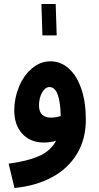

<svg xmlns="http://www.w3.org/2000/svg" viewBox="-20 -705 490 955"><path d="M407 -110Q407 -12 362 61.5Q317 135 237 177.5Q157 220 52 230L23 109Q115 97 173.5 71.5Q232 46 259 -5Q231 4 198 4Q132 4 91.5 -39Q51 -82 51 -157Q51 -216 74 -272.5Q97 -329 138.5 -364.5Q180 -400 231 -400Q283 -400 323 -363.5Q363 -327 385 -261.5Q407 -196 407 -110ZM232 -120Q259 -120 282 -128Q279 -272 226 -272Q205 -272 189.5 -245Q174 -218 174 -180Q174 -149 190 -134.5Q206 -120 232 -120ZM186 -685H257L262 -529H191Z"/></svg>

Font: Noto Sans Arabic Cond
Style: Bold
Weight: 700
Width: 3
Designer: Nadine Chahine
Foundry: Monotype Imaging Inc.
Version: Version 1.001